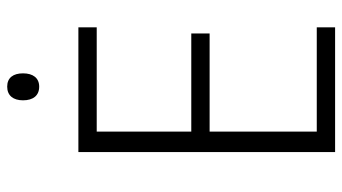

<svg xmlns="http://www.w3.org/2000/svg" viewBox="-229 -723 952 534"><g transform="rotate(-90 247.0 -456.0)"><path d="M273 -912C248 -912 235 -895 235 -868C235 -840 248 -823 273 -823C297 -823 310 -840 310 -868C310 -895 298 -912 273 -912ZM438 0V-51H148V-349H421V-400H148V-663H438V-714H91V0Z"/></g></svg>

Font: Noto Sans Devanagari SemiCondensed Light
Style: Regular
Weight: 300
Width: 4
Designer: Jelle Bosma - Monotype Design Team
Foundry: Monotype Imaging Inc.
Version: Version 2.004